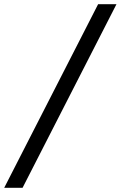

<svg xmlns="http://www.w3.org/2000/svg" viewBox="-120 -730 572 910"><path d="M-100 160 345 -710H432L-13 160Z"/></svg>

Font: Source Serif 4 18pt SemiBold
Style: Italic
Weight: 600
Italic angle: -12°
Designer: Frank Grießhammer
Foundry: Adobe Systems Incorporated
Version: Version 4.004;hotconv 1.0.116;makeotfexe 2.5.65601